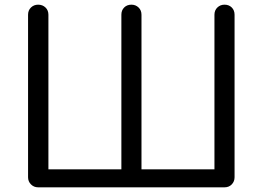

<svg xmlns="http://www.w3.org/2000/svg" viewBox="-20 -801 1123 821"><path d="M143 0Q125 0 112.5 -12.5Q100 -25 100 -43V-738Q100 -757 112.5 -769Q125 -781 143 -781Q162 -781 174.5 -769Q187 -757 187 -738V-77H499V-738Q499 -757 511 -769Q523 -781 542 -781Q560 -781 572.5 -769Q585 -757 585 -738V-77H897V-738Q897 -757 909.5 -769Q922 -781 940 -781Q959 -781 971 -769Q983 -757 983 -738V-43Q983 -25 971 -12.5Q959 0 940 0Z"/></svg>

Font: Comfortaa Medium
Style: Regular
Weight: 500
Designer: Johan Aakerlund
Foundry: Johan Aakerlund
Version: Version 3.104; ttfautohint (v1.8.1.43-b0c9)